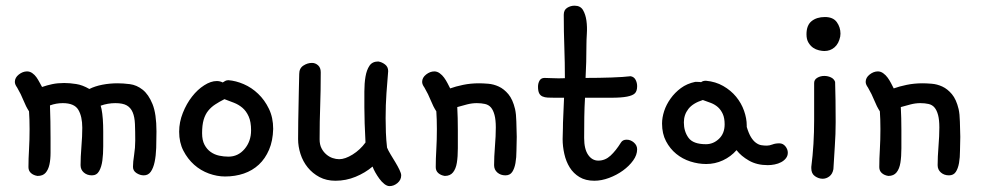

<svg xmlns="http://www.w3.org/2000/svg" viewBox="-20 -588 3382 662"><path d="M39.1 -286.1Q31.2 -296.9 31.2 -305.7Q31.2 -320.3 44.9 -331.1Q58.6 -341.8 73.2 -341.8Q83 -341.8 91.3 -335.9Q99.6 -330.1 105.5 -321.8Q111.3 -313.5 116.2 -304.2Q121.1 -294.9 125 -288.1Q141.6 -293.9 160.2 -297.9Q178.7 -301.8 201.2 -301.8Q220.7 -301.8 242.7 -298.3Q264.6 -294.9 288.1 -281.2Q307.6 -291 333 -295.9Q358.4 -300.8 385.7 -300.8Q404.3 -300.8 427.7 -297.9Q451.2 -294.9 471.7 -278.8Q492.2 -262.7 505.9 -229Q519.5 -195.3 519.5 -134.8Q519.5 -105.5 518.6 -78.1Q517.6 -50.8 513.2 -29.8Q508.8 -8.8 500 3.9Q491.2 16.6 475.6 16.6Q462.9 16.6 450.7 8.8Q438.5 1 438.5 -12.7Q438.5 -29.3 442.4 -53.7Q446.3 -78.1 446.3 -103.5Q446.3 -135.7 445.3 -160.2Q444.3 -184.6 437.5 -200.7Q430.7 -216.8 417 -224.6Q403.3 -232.4 377.9 -232.4Q351.6 -232.4 327.1 -223.6L330.1 -211.9Q333 -197.3 334.5 -177.2Q335.9 -157.2 335.9 -134.8Q335.9 -110.4 335.9 -83.5Q335.9 -56.6 333 -34.7Q330.1 -12.7 321.8 2Q313.5 16.6 296.9 16.6Q280.3 16.6 269 6.8Q257.8 -2.9 257.8 -18.6Q257.8 -45.9 260.7 -82Q263.7 -118.2 263.7 -147.5Q263.7 -186.5 250 -209.5Q236.3 -232.4 196.3 -232.4Q173.8 -232.4 152.3 -224.6V-223.6Q153.3 -198.2 153.8 -169.4Q154.3 -140.6 154.3 -111.3Q154.3 -85 154.3 -61.5Q154.3 -38.1 150.4 -20.5Q146.5 -2.9 137.2 7.8Q127.9 18.6 109.4 18.6Q95.7 16.6 86.9 8.8Q78.1 1 78.1 -11.7Q78.1 -41 80.1 -73.2Q82 -105.5 82 -142.6Q82 -161.1 81.5 -175.8Q81.1 -190.4 80.1 -204.1Q69.3 -220.7 61 -241.7Q52.7 -262.7 39.1 -286.1Z M748 -303.7Q752 -306.6 756.8 -309.1Q761.7 -311.5 767.6 -311.5Q793 -309.6 820.3 -297.9Q847.7 -286.1 870.1 -264.6Q892.6 -243.2 907.2 -212.9Q921.9 -182.6 921.9 -143.6Q920.9 -102.5 907.7 -71.8Q894.5 -41 872.6 -20.5Q850.6 0 820.8 10.3Q791 20.5 755.9 20.5Q728.5 20.5 700.2 10.3Q671.9 0 649.4 -20Q627 -40 612.3 -68.4Q597.7 -96.7 597.7 -133.8Q597.7 -167 610.4 -198.7Q623 -230.5 642.1 -254.9Q661.1 -279.3 684.1 -293.9Q707 -308.6 727.5 -308.6Q738.3 -308.6 748 -303.7ZM753.9 -246.1Q736.3 -237.3 722.2 -228Q708 -218.8 697.8 -206.1Q687.5 -193.4 682.1 -174.8Q676.8 -156.2 676.8 -128.9Q676.8 -104.5 685.1 -88.9Q693.4 -73.2 706.5 -64Q719.7 -54.7 735.8 -51.3Q752 -47.9 767.6 -47.9Q800.8 -47.9 823.2 -74.2Q845.7 -100.6 845.7 -138.7Q845.7 -168 837.4 -186.5Q829.1 -205.1 815.9 -216.3Q802.7 -227.5 786.1 -233.9Q769.5 -240.2 753.9 -246.1Z M1007.8 -108.4Q1007.8 -141.6 1008.3 -168.5Q1008.8 -195.3 1009.3 -220.2Q1009.8 -245.1 1010.3 -272Q1010.7 -298.8 1011.7 -333Q1011.7 -352.5 1025.9 -361.8Q1040 -371.1 1055.7 -371.1Q1067.4 -371.1 1076.7 -362.8Q1085.9 -354.5 1085.9 -338.9Q1085.9 -304.7 1085.4 -276.9Q1085 -249 1084 -222.2Q1083 -195.3 1082.5 -168Q1082 -140.6 1082 -107.4Q1082 -89.8 1088.4 -77.1Q1094.7 -64.5 1105 -55.7Q1115.2 -46.9 1127 -43Q1138.7 -39.1 1149.4 -39.1Q1169.9 -39.1 1195.8 -55.2Q1221.7 -71.3 1240.2 -96.7Q1238.3 -132.8 1237.3 -162.6Q1236.3 -192.4 1236.3 -217.8Q1236.3 -244.1 1236.3 -272.5Q1236.3 -300.8 1240.2 -323.7Q1244.1 -346.7 1253.9 -361.3Q1263.7 -376 1284.2 -376Q1296.9 -374 1307.6 -365.7Q1318.4 -357.4 1318.4 -342.8Q1315.4 -307.6 1312.5 -267.1Q1309.6 -226.6 1309.6 -180.7Q1309.6 -157.2 1310.5 -131.3Q1311.5 -105.5 1314.5 -79.1Q1318.4 -69.3 1326.7 -55.7Q1335 -42 1343.3 -28.3Q1351.6 -14.6 1357.4 -2.4Q1363.3 9.8 1363.3 16.6Q1363.3 32.2 1350.6 43Q1337.9 53.7 1323.2 53.7Q1314.5 53.7 1305.2 46.4Q1295.9 39.1 1288.1 28.3Q1280.3 17.6 1273.9 6.3Q1267.6 -4.9 1264.6 -13.7Q1239.3 7.8 1206.1 21.5Q1172.9 35.2 1136.7 35.2Q1105.5 35.2 1081.5 22.5Q1057.6 9.8 1041 -10.7Q1024.4 -31.2 1016.1 -57.1Q1007.8 -83 1007.8 -108.4Z M1443.4 -286.1Q1435.5 -296.9 1435.5 -305.7Q1435.5 -320.3 1449.2 -331.1Q1462.9 -341.8 1477.5 -341.8Q1487.3 -341.8 1496.1 -335.4Q1504.9 -329.1 1511.2 -320.3Q1517.6 -311.5 1522.9 -301.3Q1528.3 -291 1532.2 -283.2Q1550.8 -290 1576.7 -295.4Q1602.5 -300.8 1631.8 -300.8Q1644.5 -300.8 1663.1 -299.3Q1681.6 -297.9 1699.7 -289.6Q1717.8 -281.2 1732.9 -263.2Q1748 -245.1 1755.9 -211.9Q1759.8 -194.3 1760.3 -168.9Q1760.7 -143.6 1761.7 -116.2Q1760.7 -92.8 1760.7 -68.8Q1760.7 -44.9 1757.3 -25.9Q1753.9 -6.8 1746.1 4.9Q1738.3 16.6 1722.7 16.6Q1706.1 16.6 1694.8 6.8Q1683.6 -2.9 1683.6 -18.6Q1683.6 -46.9 1686.5 -83Q1689.5 -119.1 1689.5 -148.4Q1689.5 -174.8 1685.1 -191.4Q1680.7 -208 1672.9 -217.3Q1665 -226.6 1652.3 -229.5Q1639.6 -232.4 1624 -232.4Q1607.4 -232.4 1590.3 -228Q1573.2 -223.6 1556.6 -218.8Q1557.6 -200.2 1558.1 -180.7Q1558.6 -161.1 1558.6 -139.6Q1558.6 -105.5 1558.6 -76.7Q1558.6 -47.9 1555.2 -26.9Q1551.8 -5.9 1542 6.3Q1532.2 18.6 1513.7 18.6Q1500 16.6 1491.2 8.8Q1482.4 1 1482.4 -11.7Q1482.4 -41 1484.4 -73.2Q1486.3 -105.5 1486.3 -142.6Q1486.3 -161.1 1485.8 -175.8Q1485.4 -190.4 1484.4 -204.1Q1473.6 -220.7 1465.3 -241.7Q1457 -262.7 1443.4 -286.1Z M1919.9 -108.4Q1920.9 -127.9 1920.9 -146.5Q1920.9 -165 1921.9 -182.6L1924.8 -251H1892.6Q1878.9 -251 1868.7 -251.5Q1858.4 -252 1850.6 -255.4Q1842.8 -258.8 1838.9 -266.6Q1835 -274.4 1835 -289.1Q1835 -300.8 1840.3 -310.1Q1845.7 -319.3 1857.4 -319.3Q1869.1 -319.3 1887.2 -318.4Q1905.3 -317.4 1927.7 -318.4Q1927.7 -372.1 1925.8 -424.8Q1923.8 -477.5 1923.8 -537.1Q1923.8 -553.7 1935.5 -561Q1947.3 -568.4 1960.9 -568.4Q1981.4 -568.4 1990.2 -553.2Q1999 -538.1 2002 -516.6Q2004.9 -495.1 2003.4 -472.2Q2002 -449.2 2002 -434.6Q2002 -373 1999 -319.3Q2045.9 -319.3 2088.4 -320.8Q2130.9 -322.3 2154.3 -325.2Q2166 -323.2 2171.4 -313Q2176.8 -302.7 2176.8 -291Q2176.8 -274.4 2169.4 -266.6Q2162.1 -258.8 2142.1 -254.9Q2122.1 -251 2087.4 -251Q2052.7 -251 1997.1 -251Q1995.1 -218.8 1994.6 -184.6Q1994.1 -150.4 1994.1 -112.3Q1994.1 -74.2 2007.8 -54.2Q2021.5 -34.2 2043 -34.2Q2066.4 -34.2 2085 -51.3Q2103.5 -68.4 2121.1 -96.7Q2127 -106.4 2140.6 -106.4Q2154.3 -106.4 2165.5 -96.7Q2176.8 -86.9 2176.8 -73.2Q2176.8 -53.7 2163.1 -34.7Q2149.4 -15.6 2127.9 0Q2106.4 15.6 2080.1 25.4Q2053.7 35.2 2029.3 35.2Q1999 35.2 1978 22.5Q1957 9.8 1944.3 -10.7Q1931.6 -31.2 1925.8 -57.1Q1919.9 -83 1919.9 -108.4Z M2397.5 -304.7Q2403.3 -309.6 2414.1 -309.6Q2447.3 -306.6 2473.6 -291.5Q2500 -276.4 2518.1 -254.4Q2536.1 -232.4 2545.4 -206.1Q2554.7 -179.7 2554.7 -155.3V-150.4Q2561.5 -127.9 2569.3 -115.2Q2577.1 -102.5 2586.4 -95.7Q2595.7 -88.9 2605 -87.4Q2614.3 -85.9 2624 -85.9Q2632.8 -85.9 2643.1 -89.8Q2653.3 -93.8 2667 -93.8Q2679.7 -93.8 2688 -83.5Q2696.3 -73.2 2696.3 -61.5Q2696.3 -50.8 2689.9 -42.5Q2683.6 -34.2 2673.3 -28.8Q2663.1 -23.4 2650.9 -21Q2638.7 -18.6 2627 -18.6Q2589.8 -18.6 2562.5 -34.2Q2535.2 -49.8 2519.5 -70.3Q2500 -47.9 2472.7 -35.2Q2445.3 -22.5 2415 -22.5Q2387.7 -22.5 2360.4 -31.2Q2333 -40 2311.5 -57.6Q2290 -75.2 2276.4 -101.1Q2262.7 -127 2262.7 -162.1Q2262.7 -182.6 2270 -205.1Q2277.3 -227.5 2292 -248Q2306.6 -268.6 2327.6 -284.2Q2348.6 -299.8 2377 -305.7H2382.8Q2392.6 -305.7 2397.5 -304.7ZM2403.3 -243.2Q2369.1 -232.4 2353.5 -212.4Q2337.9 -192.4 2337.9 -166Q2337.9 -134.8 2354 -112.8Q2370.1 -90.8 2414.1 -90.8Q2439.5 -90.8 2459 -109.4Q2478.5 -127.9 2478.5 -159.2Q2478.5 -180.7 2472.2 -194.8Q2465.8 -209 2455.6 -218.3Q2445.3 -227.5 2431.6 -232.9Q2418 -238.3 2403.3 -243.2Z M2777.3 -12.7Q2782.2 -50.8 2784.7 -91.8Q2787.1 -132.8 2787.1 -173.8V-301.8Q2787.1 -313.5 2797.9 -319.8Q2808.6 -326.2 2822.3 -326.2Q2834 -326.2 2844.7 -321.3Q2855.5 -316.4 2859.4 -305.7Q2860.4 -278.3 2860.8 -242.2Q2861.3 -206.1 2861.3 -167Q2861.3 -126 2858.4 -84.5Q2855.5 -43 2853.5 -4.9Q2850.6 11.7 2839.8 20Q2829.1 28.3 2816.4 28.3Q2802.7 28.3 2790 19.5Q2777.3 10.7 2777.3 -7.8ZM2877 -461.9Q2872.1 -437.5 2857.4 -424.8Q2842.8 -412.1 2822.3 -412.1Q2814.5 -412.1 2803.7 -414.6Q2793 -417 2783.7 -423.3Q2774.4 -429.7 2767.6 -440.9Q2760.7 -452.1 2760.7 -469.7Q2760.7 -501 2778.3 -515.1Q2795.9 -529.3 2824.2 -529.3Q2852.5 -529.3 2865.2 -511.7Q2877.9 -494.1 2877.9 -471.7Q2877.9 -469.7 2877.4 -466.8Q2877 -463.9 2877 -461.9Z M2972.7 -286.1Q2964.8 -296.9 2964.8 -305.7Q2964.8 -320.3 2978.5 -331.1Q2992.2 -341.8 3006.8 -341.8Q3016.6 -341.8 3025.4 -335.4Q3034.2 -329.1 3040.5 -320.3Q3046.9 -311.5 3052.2 -301.3Q3057.6 -291 3061.5 -283.2Q3080.1 -290 3106 -295.4Q3131.8 -300.8 3161.1 -300.8Q3173.8 -300.8 3192.4 -299.3Q3210.9 -297.9 3229 -289.6Q3247.1 -281.2 3262.2 -263.2Q3277.3 -245.1 3285.2 -211.9Q3289.1 -194.3 3289.6 -168.9Q3290 -143.6 3291 -116.2Q3290 -92.8 3290 -68.8Q3290 -44.9 3286.6 -25.9Q3283.2 -6.8 3275.4 4.9Q3267.6 16.6 3252 16.6Q3235.4 16.6 3224.1 6.8Q3212.9 -2.9 3212.9 -18.6Q3212.9 -46.9 3215.8 -83Q3218.8 -119.1 3218.8 -148.4Q3218.8 -174.8 3214.4 -191.4Q3210 -208 3202.1 -217.3Q3194.3 -226.6 3181.6 -229.5Q3168.9 -232.4 3153.3 -232.4Q3136.7 -232.4 3119.6 -228Q3102.5 -223.6 3085.9 -218.8Q3086.9 -200.2 3087.4 -180.7Q3087.9 -161.1 3087.9 -139.6Q3087.9 -105.5 3087.9 -76.7Q3087.9 -47.9 3084.5 -26.9Q3081.1 -5.9 3071.3 6.3Q3061.5 18.6 3043 18.6Q3029.3 16.6 3020.5 8.8Q3011.7 1 3011.7 -11.7Q3011.7 -41 3013.7 -73.2Q3015.6 -105.5 3015.6 -142.6Q3015.6 -161.1 3015.1 -175.8Q3014.6 -190.4 3013.7 -204.1Q3002.9 -220.7 2994.6 -241.7Q2986.3 -262.7 2972.7 -286.1Z"/></svg>

Font: Gamja Flower
Style: Regular
Weight: 400
Designer: YoonDesign Inc.
Foundry: YoonDesign Inc.
Version: Version 3.00;build 20171102